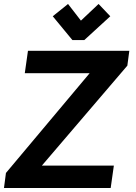

<svg xmlns="http://www.w3.org/2000/svg" viewBox="-70 -948 688 968"><path d="M196 -866 295 -746H355L486 -866L427 -928L338 -844L273 -928ZM71 -692 55 -579H382L-40 -76L-50 0H488L504 -113H141L572 -617L582 -692Z"/></svg>

Font: Cantarell
Style: BoldOblique
Weight: 700
Italic angle: -8°
Designer: Dave Crossland
Version: Version 0.024